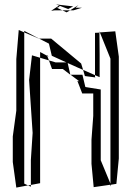

<svg xmlns="http://www.w3.org/2000/svg" viewBox="-20 -848 605 871"><path d="M481 -582V-15L437 -121V-442L369 -453L367 -454L354 -509H300L340 -479L331 -481L353 -424H403V-322L395 -214V-105L405 1L481 -10V-2L484 -10H483L508 -14L519 -129V-591L503 -706L433 -701ZM112 -485 128 -245 120 -122V-9L162 -17V-586L125 -597ZM90 -701 65 -712 54 -580V-346L38 -229V-113L54 3L107 -7L90 -15ZM202 -574 216 -535H265L299 -509L287 -562L336 -540L357 -531L348 -560L212 -673H157L202 -650L215 -595L281 -565H232ZM411 -699V-507L432 -498V-601L431 -700ZM365 -503 411 -497V-507L357 -531ZM162 -586 202 -574 194 -595 162 -612ZM90 -701 156 -673H157L90 -708ZM120 -1V-9L107 -7ZM202 -591 193 -598 194 -595ZM433 -701 431 -706V-700ZM412 -497H411V-493ZM299 -509H300H299ZM312 -819 234 -828 248 -823 212 -799 227 -801H263L238 -813L243 -814L249 -818L250 -822L292 -806L290 -808H291ZM298 -801H313L352 -813H323L336 -825ZM282 -792 298 -801H263Z"/></svg>

Font: Quebrada
Style: Regular
Weight: 400
Designer: deFharo
Foundry: deFharo
Version: Version 1.034 2012